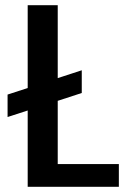

<svg xmlns="http://www.w3.org/2000/svg" viewBox="-20 -715 484 735"><path d="M435 -87V0H86V-292L9 -267V-353L86 -378V-695H201V-416L293 -446V-359L201 -329V-87Z"/></svg>

Font: Poppins Medium A&M
Style: Regular
Weight: 500
Designer: Ninad Kale (Devanagari), Jonny Pinhorn (Latin)
Foundry: Indian Type Foundry
Version: 4.004